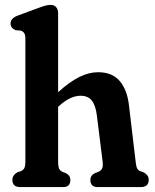

<svg xmlns="http://www.w3.org/2000/svg" viewBox="-20 -763 632 783"><path d="M217 -709V-387Q264.5 -430 303.8 -449.2Q343 -468.5 380 -468.5Q437.5 -468.5 468.2 -432.5Q499 -396.5 506 -333L533 -105.5Q535 -85.5 538.8 -77.2Q542.5 -69 552 -65L565.5 -60.5Q575.5 -54.5 581 -47.5Q586.5 -40.5 586.5 -29.5Q586.5 0 553.5 0H378.5Q348.5 0 348.5 -29.5Q348.5 -47 366 -56.5L380.5 -62Q390.5 -66 395.8 -74.8Q401 -83.5 398.5 -104L375 -292.5Q370 -333 354.5 -352.8Q339 -372.5 308.5 -372.5Q289 -372.5 267.5 -363Q246 -353.5 220.5 -330.5L217 -327.5V-105.5Q217 -84 221.2 -75Q225.5 -66 235 -62L249.5 -56.5Q267 -47 267 -29.5Q267 0 237 0H63Q30.5 0 30.5 -29.5Q30.5 -48.5 51 -60.5L65 -65Q74.5 -69 79 -77.2Q83.5 -85.5 83.5 -105.5V-603.5Q83.5 -620.5 79 -627.5Q74.5 -634.5 65 -638L43.5 -640Q23 -648.5 23 -667Q23 -688.5 52.5 -699.5L132.5 -729Q151 -736 163.2 -739.5Q175.5 -743 186.5 -743Q201 -743 209 -733.8Q217 -724.5 217 -709Z"/></svg>

Font: Fraunces 72pt SuperSoft SemiBold
Style: Regular
Weight: 600
Version: Version 1.000;[b76b70a41]